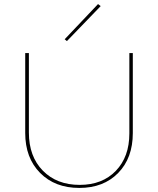

<svg xmlns="http://www.w3.org/2000/svg" viewBox="-20 -919 777 944"><path d="M309 -717 298 -726 462 -899 475 -889ZM370 5Q250 5 177 -69Q104 -143 104 -265V-658H122V-267Q122 -150 190.5 -80Q259 -10 372 -10Q483 -10 549.5 -79Q616 -148 616 -263V-658H633V-265Q633 -142 561 -68.5Q489 5 370 5Z"/></svg>

Font: EauTestSC Thin
Style: Regular
Weight: 250
Designer: Christian Thalmann (Catharsis Fonts)
Version: Version 0.001;PS 000.001;hotconv 1.0.88;makeotf.lib2.5.64775